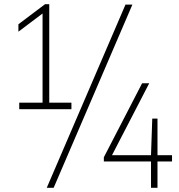

<svg xmlns="http://www.w3.org/2000/svg" viewBox="-20 -830 857 918"><path d="M215.5 -339H321.5V-308H72V-339H183.5V-765.5L68 -678.5V-714L195.5 -810H215.5ZM203.5 68 580 -808H613L236.5 68ZM802.5 -88V-58H733V68H702V-58H476.5V-78L659.5 -432H693.5L515.5 -88H702L708 -263H733V-88Z"/></svg>

Font: Encode Sans Semi Condensed Thin
Style: Regular
Weight: 250
Width: 4
Designer: Multiple Designers
Foundry: Impallari Type
Version: Version 2.000